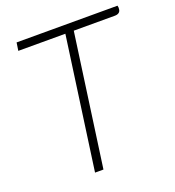

<svg xmlns="http://www.w3.org/2000/svg" viewBox="-128 -801 819 901"><g transform="rotate(-20 281.0 -350.0)"><path d="M561 -681Q560 -671 552.5 -665.5Q545 -660 532 -660H327L235 0H193L285 -660H50L56 -700H560Q563 -689 561 -681Z"/></g></svg>

Font: Krub ExtraLight
Style: Italic
Weight: 275
Italic angle: -8°
Designer: Ekaluck Peanpanawate
Foundry: Cadson Demak Co.,Ltd.
Version: Version 1.000; ttfautohint (v1.6)